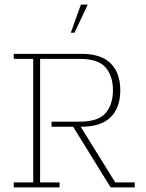

<svg xmlns="http://www.w3.org/2000/svg" viewBox="-20 -818 639 838"><path d="M40 0V-22H125V-561H40V-583H336Q421 -583 463 -541.5Q505 -500 505 -424Q505 -348 463 -306.5Q421 -265 336 -265H332L483 -22H568V0H463L299 -265H205V-287H328Q409 -287 441 -324.5Q473 -362 473 -424Q473 -486 441 -523.5Q409 -561 328 -561H155V-22H240V0ZM289 -675 333 -798H363L305 -675Z"/></svg>

Font: Rokkitt SemiBold Thin
Style: Regular
Weight: 250
Version: Version 3.103